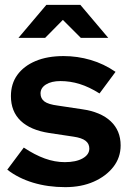

<svg xmlns="http://www.w3.org/2000/svg" viewBox="-20 -761 531 791"><path d="M249 10Q177 10 116 -8.5Q55 -27 10 -62L78 -153Q123 -123 164.5 -108Q206 -93 247 -93Q293 -93 320.5 -108.5Q348 -124 348 -149Q348 -169 332.5 -181Q317 -193 283 -198L183 -213Q105 -225 65 -263.5Q25 -302 25 -365Q25 -416 51.5 -452.5Q78 -489 126.5 -509.5Q175 -530 242 -530Q299 -530 353.5 -514Q408 -498 456 -465L390 -376Q347 -403 308 -415Q269 -427 229 -427Q192 -427 169.5 -413Q147 -399 147 -376Q147 -355 163 -343Q179 -331 218 -326L318 -311Q395 -300 436 -261.5Q477 -223 477 -162Q477 -112 447 -73.5Q417 -35 366 -12.5Q315 10 249 10ZM313 -605 239 -679 166 -605H56L171 -741H311L426 -605Z"/></svg>

Font: Red Hat Display ExtraBold
Style: Regular
Weight: 800
Designer: Pentagram, MCKL
Foundry: Pentagram, MCKL
Version: Version 1.023